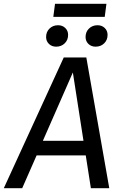

<svg xmlns="http://www.w3.org/2000/svg" viewBox="-52 -992 639 1012"><path d="M400 -173H141L65 0H-32L284 -689H403L524 0H427ZM388 -250 332 -610 174 -250ZM191 -797Q191 -824 209 -841.5Q227 -859 254 -859Q277 -859 292 -844.5Q307 -830 307 -808Q307 -781 289 -763.5Q271 -746 244 -746Q221 -746 206 -760.5Q191 -775 191 -797ZM399 -797Q399 -824 417 -841.5Q435 -859 462 -859Q485 -859 500 -844.5Q515 -830 515 -808Q515 -781 497 -763.5Q479 -746 452 -746Q429 -746 414 -760.5Q399 -775 399 -797ZM229 -903 238 -972H509L500 -903Z"/></svg>

Font: Fira Sans
Style: Italic
Weight: 400
Italic angle: -8°
Designer: bBox Type GmbH & Carrois Corporate GbR & Edenspiekermann AG
Foundry: bBox Type GmbH & Carrois Corporate GbR & Edenspiekermann AG
Version: Version 4.301